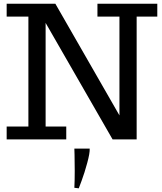

<svg xmlns="http://www.w3.org/2000/svg" viewBox="-20 -755 880 1040"><path d="M16.1 0ZM465.8 49.8Q467.3 73.2 452.6 127.2Q438 181.2 422.4 223.1L406.7 265.1L382.8 262.2Q384.8 224.1 384.8 170.9Q384.8 117.7 383.8 83.5L382.8 49.8ZM338.9 -69.8V0H16.1V-69.8H133.8V-665H16.1V-734.9H279.8L627 -129.9V-665H507.8V-734.9H832V-665H720.2V0H589.8L227.1 -630.9V-69.8Z"/></svg>

Font: Trocchi
Style: Regular
Weight: 400
Designer: vernon adams
Version: Version 1.0; ttfautohint (v0.8) -l 6 -r 50 -G 100